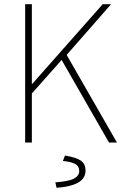

<svg xmlns="http://www.w3.org/2000/svg" viewBox="-20 -680 590 916"><path d="M100 0V-660H132V-280H134L470 -660H510L298 -418L538 0H500L274 -394L132 -234V0ZM250 216 244 190Q310 185 334 171.5Q358 158 358 136Q358 112 337 101.5Q316 91 280 88L290 62Q344 71 366 86.5Q388 102 388 134Q388 171 353 191Q318 211 250 216Z"/></svg>

Font: Mada ExtraLight
Style: Regular
Weight: 250
Designer: Khaled Hosny
Version: Version 1.5